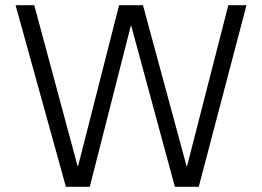

<svg xmlns="http://www.w3.org/2000/svg" viewBox="-20 -720 1010 740"><path d="M40 -700H112L279 -80H281L439 -700H531L699 -80H701L860 -700H930L746 0H654L486 -620H484L326 0H234Z"/></svg>

Font: PT Root UI
Style: Regular
Weight: 400
Designer: Vitaly Kuzmin
Foundry: ParaType Ltd.
Version: Version 2.001G